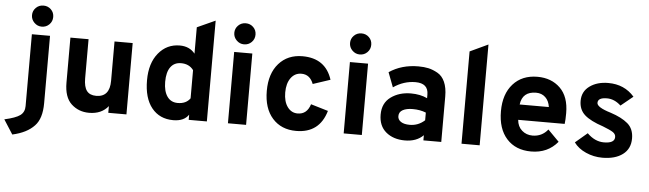

<svg xmlns="http://www.w3.org/2000/svg" viewBox="-121 -939 4632 1370"><g transform="rotate(5 2195.0 -254.0)"><path d="M141 -571Q110 -571 87.5 -593.5Q65 -616 65 -647Q65 -678 87 -700Q109 -722 141 -722Q173 -722 195 -700.5Q217 -679 217 -647Q217 -615 195 -593Q173 -571 141 -571ZM-67 111Q14 93 45 70Q76 47 76 4V-511H206V-28Q206 82 156 134Q103 191 -1 214Z M668 -48Q620 12 531 12Q456 12 404 -36Q352 -84 352 -189V-511H482V-231Q482 -170 503.5 -141.5Q525 -113 571 -113Q668 -113 668 -229V-511H798V0H668Z M1134 12Q1036 12 979.5 -58Q923 -128 923 -256Q923 -378 982.5 -450.5Q1042 -523 1135 -523Q1205 -523 1244 -474V-663L1374 -722V0H1244V-37Q1211 12 1134 12ZM1155 -113Q1215 -113 1244 -154V-356Q1213 -398 1155 -398Q1106 -398 1079.5 -361.5Q1053 -325 1053 -256Q1053 -189 1079.5 -151Q1106 -113 1155 -113Z M1590 -571Q1559 -571 1536.5 -593.5Q1514 -616 1514 -647Q1514 -678 1536 -700Q1558 -722 1590 -722Q1622 -722 1644 -700.5Q1666 -679 1666 -647Q1666 -615 1644 -593Q1622 -571 1590 -571ZM1525 -511H1655V0H1525Z M2014 12Q1907 12 1844 -59Q1781 -130 1781 -255Q1781 -379 1844.5 -451Q1908 -523 2014 -523Q2179 -523 2227 -373L2103 -332Q2078 -398 2017 -398Q1970 -398 1941.5 -359Q1913 -320 1913 -255Q1913 -190 1941 -151.5Q1969 -113 2014 -113Q2081 -113 2104 -187L2228 -150Q2181 12 2014 12Z M2419 -571Q2388 -571 2365.5 -593.5Q2343 -616 2343 -647Q2343 -678 2365 -700Q2387 -722 2419 -722Q2451 -722 2473 -700.5Q2495 -679 2495 -647Q2495 -615 2473 -593Q2451 -571 2419 -571ZM2354 -511H2484V0H2354Z M2925 -37Q2876 12 2793 12Q2710 12 2657.5 -32Q2605 -76 2605 -157Q2605 -240 2664.5 -283Q2724 -326 2808 -326Q2875 -326 2925 -302V-328Q2925 -409 2833 -409Q2749 -409 2675 -358L2635 -463Q2724 -523 2844 -523Q2885 -523 2916.5 -516Q2948 -509 2982 -490Q3016 -471 3034.5 -429.5Q3053 -388 3053 -326V0H2925ZM2818 -102Q2879 -102 2925 -144V-199Q2883 -216 2830 -216Q2786 -216 2759 -201.5Q2732 -187 2732 -157Q2732 -132 2754.5 -117Q2777 -102 2818 -102Z M3198 -661 3328 -722V0H3198Z M3697 12Q3586 12 3522 -59Q3458 -130 3458 -256Q3458 -379 3522.5 -451Q3587 -523 3697 -523Q3797 -523 3860 -461.5Q3923 -400 3923 -282Q3923 -233 3919 -205H3586Q3590 -157 3621.5 -129.5Q3653 -102 3697 -102Q3765 -102 3807 -155L3887 -74Q3816 12 3697 12ZM3796 -315Q3790 -359 3763.5 -384Q3737 -409 3697 -409Q3599 -409 3587 -315Z M4207 12Q4145 12 4089 -13Q4033 -38 4003 -80L4089 -153Q4144 -98 4209 -98Q4286 -98 4286 -143Q4286 -164 4265.5 -177.5Q4245 -191 4193 -211Q4102 -241 4060 -278.5Q4018 -316 4018 -379Q4018 -446 4071 -484.5Q4124 -523 4204 -523Q4320 -523 4391 -441L4304 -370Q4258 -413 4204 -413Q4139 -413 4139 -375Q4139 -343 4239 -313Q4319 -287 4363 -249.5Q4407 -212 4407 -143Q4407 -69 4353 -28.5Q4299 12 4207 12Z"/></g></svg>

Font: OVRPSS Recut ExtraBold
Style: Regular
Weight: 800
Designer: Giant Group
Foundry: Giant Group
Version: Version 1.001;hotconv 1.0.109;makeotfexe 2.5.65596